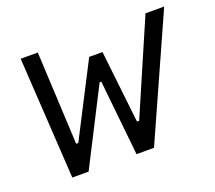

<svg xmlns="http://www.w3.org/2000/svg" viewBox="-92 -630 843 753"><g transform="rotate(-20 329.0 -253.5)"><path d="M59.5 -507 90.5 0H158.5L319 -314.5H326L358.5 0H431.5L658.5 -507H580.5L413 -119.5H404L370 -422H314.5L159 -119.5H150L131 -507Z"/></g></svg>

Font: Monaspace Neon Light
Style: Italic
Weight: 300
Italic angle: -11°
Designer: Riley Cran & the Lettermatic Team
Foundry: Lettermatic
Version: Version 1.200 (Monaspace Neon)